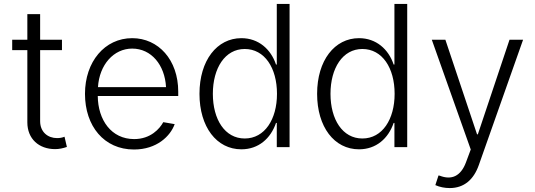

<svg xmlns="http://www.w3.org/2000/svg" viewBox="-20 -748 2719 976"><path d="M119 -676V-546H42V-493H119V-126C119 -42 178 10 260 10C281 10 299 6 320 -1L308 -53C296 -48 284 -46 270 -46C223 -46 184 -77 184 -132V-493H295V-546H184V-676Z M661 12C777 12 846 -56 868 -117L810 -127C792 -94 746 -41 662 -41C546 -41 478 -138 477 -260H886V-282C886 -444 785 -554 652 -554C512 -554 412 -434 412 -271C412 -107 509 12 661 12ZM478 -305C485 -419 558 -501 652 -501C749 -501 818 -418 824 -305Z M1207 11C1294 11 1356 -44 1383 -123H1387V0H1452V-728H1387V-420H1383C1357 -498 1294 -554 1207 -554C1083 -554 994 -441 994 -271C994 -103 1081 11 1207 11ZM1062 -271C1062 -402 1124 -499 1224 -499C1325 -499 1388 -403 1388 -271C1388 -142 1326 -44 1224 -44C1123 -44 1062 -141 1062 -271Z M1805 11C1892 11 1954 -44 1981 -123H1985V0H2050V-728H1985V-420H1981C1955 -498 1892 -554 1805 -554C1681 -554 1592 -441 1592 -271C1592 -103 1679 11 1805 11ZM1660 -271C1660 -402 1722 -499 1822 -499C1923 -499 1986 -403 1986 -271C1986 -142 1924 -44 1822 -44C1721 -44 1660 -141 1660 -271Z M2266 208C2339 208 2388 165 2414 91L2639 -546H2570L2409 -65H2405L2244 -546H2175L2373 12L2348 79C2322 147 2276 169 2215 145L2209 144L2193 193C2215 203 2241 208 2266 208Z"/></svg>

Font: Wafeq Light
Style: Regular
Weight: 300
Designer: Rasmus Andersson & Azza Alameddine
Foundry: Google & TypeTogether
Version: Version 3.000;January 28, 2025;FontCreator 15.0.0.3014 64-bi